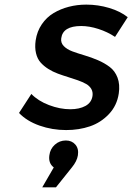

<svg xmlns="http://www.w3.org/2000/svg" viewBox="-20 -557 571 828"><path d="M62 -69.8 115.2 -151.9Q144.5 -121.6 191.4 -103.8Q238.3 -85.9 283.2 -85.9Q322.3 -85.9 348.4 -100.1Q374.5 -114.3 378.9 -143.1Q381.3 -160.2 373.8 -173.3Q366.2 -186.5 351.1 -195.1Q335.9 -203.6 315.9 -210.7Q295.9 -217.8 273.7 -224.6Q251.5 -231.4 229.5 -239.5Q207.5 -247.6 188.2 -259.8Q168.9 -272 155 -287.6Q141.1 -303.2 135.3 -327.6Q129.4 -352.1 133.8 -382.8Q139.6 -421.9 160.2 -452.1Q180.7 -482.4 210.9 -500.5Q241.2 -518.6 276.9 -527.8Q312.5 -537.1 352.1 -537.1Q402.8 -537.1 450.9 -522.7Q499 -508.3 530.8 -482.9L476.1 -397.9Q443.8 -419.4 404.5 -432.1Q365.2 -444.8 330.1 -444.8Q251 -444.8 244.1 -392.1Q241.2 -372.6 254.9 -358.4Q268.6 -344.2 292.2 -335.4Q315.9 -326.7 345 -318.1Q374 -309.6 402.3 -297.4Q430.7 -285.2 453.1 -268.3Q475.6 -251.5 486.8 -222.2Q498 -192.9 492.2 -153.8Q484.4 -101.6 449.7 -64.9Q415 -28.3 367.9 -12.2Q320.8 3.9 265.1 3.9Q205.1 3.9 150.4 -15.4Q95.7 -34.7 62 -69.8ZM162.1 251 211.9 165Q188 147 192.9 112.8Q196.3 85 216.6 66.9Q236.8 48.8 264.2 48.8Q289.6 48.8 304.9 66.4Q320.3 84 315.9 112.8Q312 138.2 290 165L221.2 251Z"/></svg>

Font: Trueno
Style: Italic
Weight: 400
Designer: Julieta Ulanovsky
Foundry: Julieta Ulanovsky
Version: Version 3.001b | FøM Fix